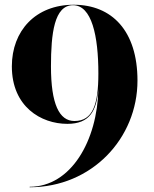

<svg xmlns="http://www.w3.org/2000/svg" viewBox="-20 -780 650 810"><path d="M560 -440C560 -650 452 -760 291 -760C130 -760 30 -650 30 -500C30 -330 153 -257.5 264 -257.5C358.5 -257.5 387.5 -312 395 -405C391 -188 280.5 8 105 8V10C368 10 560 -197 560 -440ZM195 -500C195 -639 209 -758 288 -758C367 -758 395 -629 395 -470C395 -340 372 -269.5 294 -269.5C230 -269.5 195 -341 195 -500Z"/></svg>

Font: Bodoni* 96pt
Style: Bold
Weight: 700
Version: Version 2.3